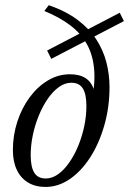

<svg xmlns="http://www.w3.org/2000/svg" viewBox="-20 -730 510 760"><path d="M357 -286 337.5 -305.5Q357 -386.5 353.2 -447.5Q349.5 -508.5 325 -553.2Q300.5 -598 257.5 -630.2Q214.5 -662.5 155.5 -686.5L173 -709.5Q241 -686 287.2 -651.2Q333.5 -616.5 361.2 -573.8Q389 -531 401.2 -483Q413.5 -435 413.5 -385Q413.5 -306 393.2 -234.8Q373 -163.5 337.8 -108.2Q302.5 -53 256.8 -21.5Q211 10 160 10Q120.5 10 91.5 -7.2Q62.5 -24.5 46.8 -57.2Q31 -90 31 -136Q31 -194.5 48.5 -248.2Q66 -302 97 -344.2Q128 -386.5 169 -411.2Q210 -436 257 -436Q296 -436 320 -419.8Q344 -403.5 353.2 -370.2Q362.5 -337 357 -286ZM161 -23.5Q186.5 -23.5 210.2 -40.5Q234 -57.5 254.2 -86.8Q274.5 -116 289.8 -153Q305 -190 313.5 -230.5Q322 -271 322 -310Q322 -357.5 307.8 -380Q293.5 -402.5 262.5 -402.5Q237 -402.5 213.2 -385.5Q189.5 -368.5 169.2 -339.2Q149 -310 133.8 -273Q118.5 -236 110 -195.5Q101.5 -155 101.5 -116Q101.5 -69 115.8 -46.2Q130 -23.5 161 -23.5ZM183 -497 166.5 -530 454 -679.5 470.5 -646.5Z"/></svg>

Font: Newsreader 16pt
Style: Italic
Weight: 400
Italic angle: -17°
Designer: Hugues Gentile
Foundry: Production Type
Version: Version 1.003